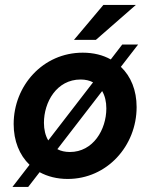

<svg xmlns="http://www.w3.org/2000/svg" viewBox="-20 -717 612 780"><path d="M255 10C414.5 10 535 -124 535 -282C535 -350 512 -406.5 471 -445.5L541 -536H476.5L430 -475.5C398 -493.5 359.5 -503 316 -503C154 -503 35.5 -368.5 35.5 -213C35.5 -144.5 59 -87 100 -47.5L30.5 42.5H94.5L141 -17.5C173 0 211.5 10 255 10ZM158.5 -218C158.5 -302 210 -394 307.5 -394C327 -394 344 -390 358 -382.5L176 -146.5C164.5 -166 158.5 -190.5 158.5 -218ZM213 -111 395 -347C406.5 -327.5 412 -303.5 412 -276.5C412 -190.5 358.5 -99.5 264 -99.5C244 -99.5 227 -103.5 213 -111ZM280.5 -555H369.5L532 -697H400Z"/></svg>

Font: HK Grotesk
Style: Bold Italic
Weight: 700
Italic angle: -16°
Designer: Alfredo Marco Pradil
Foundry: Hanken Design Co.
Version: Version 3.001;FEAKit 1.0